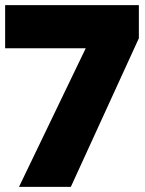

<svg xmlns="http://www.w3.org/2000/svg" viewBox="-28 -728 564 748"><path d="M46 0 306 -540H-8V-708H513V-579L248 0Z"/></svg>

Font: Onest Black
Style: Regular
Weight: 900
Designer: Dmitri Voloshin, Andrey Kudryavtsev
Foundry: Dmitri Voloshin, Andrey Kudryavtsev
Version: Version 1.000;gftools[0.9.33]